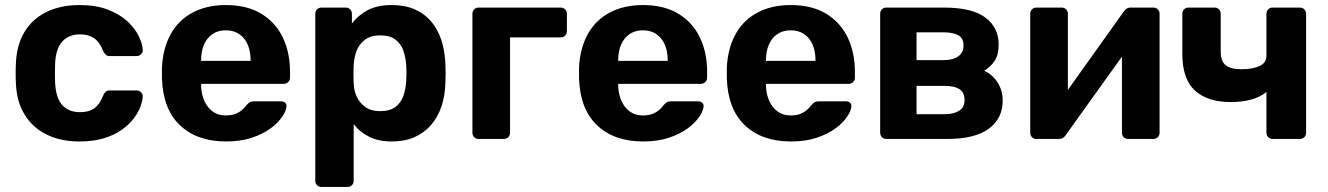

<svg xmlns="http://www.w3.org/2000/svg" viewBox="-20 -550 5256 760"><path d="M294 10Q221 10 165.5 -17Q110 -44 78 -95.5Q46 -147 43 -219Q42 -235 42 -259.5Q42 -284 43 -300Q46 -373 77.5 -424.5Q109 -476 165 -503Q221 -530 294 -530Q361 -530 408 -511.5Q455 -493 485 -465Q515 -437 529.5 -406.5Q544 -376 545 -353Q546 -343 538.5 -335.5Q531 -328 521 -328H414Q404 -328 398.5 -333.5Q393 -339 388 -349Q374 -384 352 -399Q330 -414 297 -414Q252 -414 226 -385Q200 -356 198 -295Q197 -256 198 -224Q201 -162 226.5 -134Q252 -106 297 -106Q332 -106 353 -121Q374 -136 388 -171Q392 -181 398 -186.5Q404 -192 414 -192H521Q531 -192 538.5 -184.5Q546 -177 545 -167Q544 -150 535.5 -127Q527 -104 508.5 -80Q490 -56 461 -35.5Q432 -15 390.5 -2.5Q349 10 294 10Z M875 10Q760 10 692.5 -54Q625 -118 621 -240Q621 -248 621 -261.5Q621 -275 621 -283Q625 -360 656 -415.5Q687 -471 743 -500.5Q799 -530 874 -530Q958 -530 1014.5 -495.5Q1071 -461 1099.5 -401.5Q1128 -342 1128 -265V-242Q1128 -232 1120.5 -225Q1113 -218 1103 -218H776Q776 -217 776 -214.5Q776 -212 776 -210Q777 -178 788.5 -151.5Q800 -125 821.5 -109Q843 -93 873 -93Q898 -93 914 -100Q930 -107 940.5 -117Q951 -127 956 -134Q965 -144 970.5 -146.5Q976 -149 988 -149H1092Q1102 -149 1108.5 -143.5Q1115 -138 1114 -128Q1113 -112 1097.5 -88.5Q1082 -65 1052 -42.5Q1022 -20 977.5 -5Q933 10 875 10ZM776 -309H972V-311Q972 -347 960.5 -373.5Q949 -400 927 -415Q905 -430 874 -430Q843 -430 821 -415Q799 -400 787.5 -373.5Q776 -347 776 -311Z M1253 190Q1242 190 1235 183Q1228 176 1228 165V-495Q1228 -506 1235 -513Q1242 -520 1253 -520H1348Q1359 -520 1366 -513Q1373 -506 1373 -495V-457Q1397 -489 1435 -509.5Q1473 -530 1530 -530Q1582 -530 1620.5 -513.5Q1659 -497 1685.5 -466.5Q1712 -436 1726.5 -393Q1741 -350 1743 -296Q1744 -277 1744 -260Q1744 -243 1743 -223Q1742 -172 1727.5 -129Q1713 -86 1686 -55Q1659 -24 1620.5 -7Q1582 10 1530 10Q1479 10 1441.5 -8.5Q1404 -27 1380 -59V165Q1380 176 1373 183Q1366 190 1356 190ZM1485 -110Q1523 -110 1545 -126.5Q1567 -143 1576.5 -170Q1586 -197 1588 -229Q1590 -260 1588 -291Q1586 -323 1576.5 -350Q1567 -377 1545 -393.5Q1523 -410 1485 -410Q1448 -410 1425 -393Q1402 -376 1392 -350Q1382 -324 1380 -294Q1379 -276 1379 -257Q1379 -238 1380 -219Q1381 -191 1392.5 -166.5Q1404 -142 1426.5 -126Q1449 -110 1485 -110Z M1874 0Q1864 0 1857 -7Q1850 -14 1850 -25V-495Q1850 -506 1857 -513Q1864 -520 1874 -520H2199Q2210 -520 2217 -513Q2224 -506 2224 -495V-427Q2224 -416 2217 -409Q2210 -402 2199 -402H1999V-25Q1999 -14 1992 -7Q1985 0 1974 0Z M2526 10Q2411 10 2343.5 -54Q2276 -118 2272 -240Q2272 -248 2272 -261.5Q2272 -275 2272 -283Q2276 -360 2307 -415.5Q2338 -471 2394 -500.5Q2450 -530 2525 -530Q2609 -530 2665.5 -495.5Q2722 -461 2750.5 -401.5Q2779 -342 2779 -265V-242Q2779 -232 2771.5 -225Q2764 -218 2754 -218H2427Q2427 -217 2427 -214.5Q2427 -212 2427 -210Q2428 -178 2439.5 -151.5Q2451 -125 2472.5 -109Q2494 -93 2524 -93Q2549 -93 2565 -100Q2581 -107 2591.5 -117Q2602 -127 2607 -134Q2616 -144 2621.5 -146.5Q2627 -149 2639 -149H2743Q2753 -149 2759.5 -143.5Q2766 -138 2765 -128Q2764 -112 2748.5 -88.5Q2733 -65 2703 -42.5Q2673 -20 2628.5 -5Q2584 10 2526 10ZM2427 -309H2623V-311Q2623 -347 2611.5 -373.5Q2600 -400 2578 -415Q2556 -430 2525 -430Q2494 -430 2472 -415Q2450 -400 2438.5 -373.5Q2427 -347 2427 -311Z M3111 10Q2996 10 2928.5 -54Q2861 -118 2857 -240Q2857 -248 2857 -261.5Q2857 -275 2857 -283Q2861 -360 2892 -415.5Q2923 -471 2979 -500.5Q3035 -530 3110 -530Q3194 -530 3250.5 -495.5Q3307 -461 3335.5 -401.5Q3364 -342 3364 -265V-242Q3364 -232 3356.5 -225Q3349 -218 3339 -218H3012Q3012 -217 3012 -214.5Q3012 -212 3012 -210Q3013 -178 3024.5 -151.5Q3036 -125 3057.5 -109Q3079 -93 3109 -93Q3134 -93 3150 -100Q3166 -107 3176.5 -117Q3187 -127 3192 -134Q3201 -144 3206.5 -146.5Q3212 -149 3224 -149H3328Q3338 -149 3344.5 -143.5Q3351 -138 3350 -128Q3349 -112 3333.5 -88.5Q3318 -65 3288 -42.5Q3258 -20 3213.5 -5Q3169 10 3111 10ZM3012 -309H3208V-311Q3208 -347 3196.5 -373.5Q3185 -400 3163 -415Q3141 -430 3110 -430Q3079 -430 3057 -415Q3035 -400 3023.5 -373.5Q3012 -347 3012 -311Z M3488 0Q3478 0 3471 -7Q3464 -14 3464 -25V-495Q3464 -506 3471 -513Q3478 -520 3488 -520H3716Q3828 -520 3880.5 -480.5Q3933 -441 3933 -374Q3933 -334 3918 -310.5Q3903 -287 3876 -270Q3910 -254 3929.5 -222.5Q3949 -191 3949 -152Q3949 -81 3894 -40.5Q3839 0 3729 0ZM3608 -98H3720Q3755 -98 3776.5 -111.5Q3798 -125 3798 -154Q3798 -184 3778 -197Q3758 -210 3720 -210H3608ZM3608 -312H3716Q3752 -312 3773 -327Q3794 -342 3794 -370Q3794 -399 3773 -410.5Q3752 -422 3716 -422H3608Z M4081 0Q4072 0 4065 -7Q4058 -14 4058 -24V-495Q4058 -506 4065 -513Q4072 -520 4082 -520H4182Q4193 -520 4200 -513Q4207 -506 4207 -495V-115L4167 -138L4428 -504Q4433 -511 4439.5 -515.5Q4446 -520 4456 -520H4546Q4556 -520 4563 -513Q4570 -506 4570 -497V-25Q4570 -14 4563 -7Q4556 0 4545 0H4445Q4435 0 4428 -7Q4421 -14 4421 -25V-390L4462 -383L4199 -16Q4195 -9 4188 -4.5Q4181 0 4172 0Z M5017 0Q5007 0 5000 -7Q4993 -14 4993 -25V-186Q4969 -166 4933 -156Q4897 -146 4852 -146Q4760 -146 4710 -191.5Q4660 -237 4660 -338V-495Q4660 -506 4667 -513Q4674 -520 4684 -520H4788Q4798 -520 4805 -513Q4812 -506 4812 -495V-346Q4812 -308 4831.5 -292Q4851 -276 4895 -276Q4938 -276 4965.5 -288.5Q4993 -301 4993 -329V-495Q4993 -506 5000 -513Q5007 -520 5017 -520H5125Q5136 -520 5143 -513Q5150 -506 5150 -495V-25Q5150 -14 5143 -7Q5136 0 5125 0Z"/></svg>

Font: Rubik SemiBold
Style: Regular
Weight: 600
Designer: Hubert and Fischer
Foundry: Hubert and Fischer
Version: Version 2.300;gftools[0.9.30]